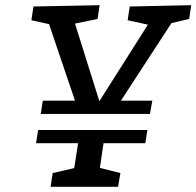

<svg xmlns="http://www.w3.org/2000/svg" viewBox="-20 -720 757 740"><path d="M137 -281 145 -332H269L169 -627L101 -642L109 -695L364 -700L356 -647L269 -629L363 -330L550 -625L472 -642L480 -695L717 -700L709 -647L641 -631L446 -332H567L558 -281ZM175 0 183 -53 266 -72 281 -168H119L127 -219H548L540 -168H379L365 -73L444 -53L435 0Z"/></svg>

Font: Bitter Medium
Style: Italic
Weight: 500
Italic angle: -9°
Designer: Sol Matas, and Bitter project Authors
Foundry: Sol Matas
Version: Version 2.001